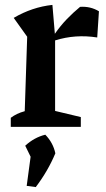

<svg xmlns="http://www.w3.org/2000/svg" viewBox="-20 -518 432 784"><path d="M24 0V-37Q36 -46 49.5 -52.5Q63 -59 81 -64L91 -368L36 -445Q111 -489 194 -498L204 -380Q227 -413 252.5 -439.5Q278 -466 307 -490Q349 -493 384 -472L377 -365Q288 -379 205 -353V-65L310 -40V0ZM89 241 105 122 83 77Q120 43 165 32Q197 65 206 108Q176 180 126 246Z"/></svg>

Font: Piazzolla SemiBold
Style: Regular
Weight: 600
Designer: Juan Pablo del Peral
Foundry: Huerta Tipografica
Version: Version 1.330